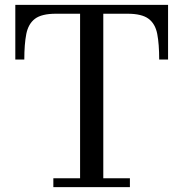

<svg xmlns="http://www.w3.org/2000/svg" viewBox="-20 -770 754 790"><path d="M199.5 -36.5H309.5V-713.5H210Q151.5 -713.5 124 -692.8Q96.5 -672 88.2 -630.2Q80 -588.5 80 -525H43V-750H671.5V-525H635Q635 -588.5 627 -630.2Q619 -672 591.2 -692.8Q563.5 -713.5 505 -713.5H405V-36.5H514.5V0H199.5Z"/></svg>

Font: Bodoni* 06pt
Style: Regular
Weight: 400
Version: Version 2.3